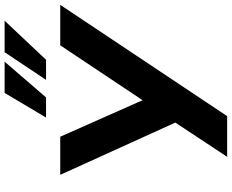

<svg xmlns="http://www.w3.org/2000/svg" viewBox="-104 -876 980 811"><g transform="rotate(-90 385.5 -470.0)"><path d="M129 0 287 -239 285 -194 53 -705H214L375 -342H358L600 -705H771L301 0ZM295 -765 399 -940H531L380 -765ZM454 -765 571 -940H704L539 -765Z"/></g></svg>

Font: Nunito Sans 10pt ExtraBold
Style: Italic
Weight: 800
Italic angle: -9°
Designer: Vernon Adams
Foundry: Vernon Adams
Version: Version 3.101;gftools[0.9.27]